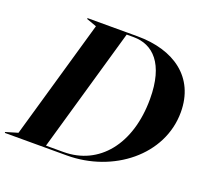

<svg xmlns="http://www.w3.org/2000/svg" viewBox="-177 -858 1073 1004"><g transform="rotate(20 359.0 -356.0)"><path d="M-55 0H290C546 0 773 -176 773 -416C773 -610 628 -712 424 -712H146V-707L202 -687L12 -25L-55 -5ZM170 -11 368 -701H407C514 -701 598 -623 598 -426C598 -174 465 -11 267 -11Z"/></g></svg>

Font: Nyght Serif Bold Italic
Style: Regular
Weight: 700
Italic angle: -16°
Designer: Maksym Kobuzan
Version: Version 0.410;Glyphs 3.1.2 (3151)